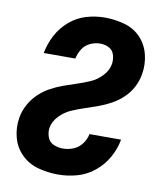

<svg xmlns="http://www.w3.org/2000/svg" viewBox="-84 -810 744 886"><g transform="rotate(10 288.0 -367.5)"><path d="M249 8Q292 8 336 -4Q380 -16 417 -46Q454 -76 476.5 -116.5Q499 -157 507 -201H359Q354 -176 338 -154.5Q322 -133 298 -123.5Q274 -114 249 -114Q226 -114 205.5 -123Q185 -132 177 -153.5Q169 -175 172 -198Q178 -229 202 -254Q226 -279 256 -292Q286 -305 316.5 -315Q347 -325 377.5 -336Q408 -347 437 -363Q466 -379 490.5 -402.5Q515 -426 530 -455.5Q545 -485 550 -516Q558 -563 546.5 -608.5Q535 -654 504 -686Q473 -718 428 -730.5Q383 -743 336 -743Q293 -743 250 -730.5Q207 -718 171.5 -687.5Q136 -657 115 -616.5Q94 -576 86 -533H234Q239 -557 252.5 -578.5Q266 -600 289 -610.5Q312 -621 336 -621Q358 -621 377 -611Q396 -601 402 -580Q408 -559 405 -538Q400 -507 376 -481.5Q352 -456 322 -443Q292 -430 261 -420Q230 -410 199.5 -399Q169 -388 140 -372Q111 -356 87 -332.5Q63 -309 47.5 -279.5Q32 -250 27 -220Q19 -171 31.5 -125.5Q44 -80 77 -48Q110 -16 155.5 -4Q201 8 249 8Z"/></g></svg>

Font: Iosevka Sparkle Heavy Oblique
Style: Regular
Weight: 900
Italic angle: -9°
Designer: Belleve Invis
Foundry: Belleve Invis
Version: Version 4.5.0; ttfautohint (v1.8.3)